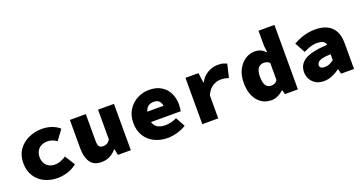

<svg xmlns="http://www.w3.org/2000/svg" viewBox="-38 -1316 3676 1948"><g transform="rotate(-20 1800.0 -342.0)"><path d="M342 12Q263 12 199.5 -19Q136 -50 99 -108.5Q62 -167 62 -250Q62 -333 103 -391.5Q144 -450 211 -481Q278 -512 355 -512Q414 -512 463.5 -494Q513 -476 544 -446L466 -340Q438 -359 413.5 -366.5Q389 -374 365 -374Q328 -374 299 -359Q270 -344 254 -316Q238 -288 238 -250Q238 -212 253.5 -184Q269 -156 296.5 -141Q324 -126 359 -126Q396 -126 426.5 -139Q457 -152 482 -168L550 -60Q504 -22 448 -5Q392 12 342 12Z M814 12Q730 12 693 -43.5Q656 -99 656 -192V-500H828V-214Q828 -172 839.5 -153Q851 -134 885 -134Q907 -134 924 -142.5Q941 -151 960 -178V-500H1132V0H992L980 -66H976Q945 -30 906 -9Q867 12 814 12Z M1530 12Q1451 12 1387.5 -19Q1324 -50 1287 -108.5Q1250 -167 1250 -250Q1250 -332 1287.5 -390.5Q1325 -449 1385 -480.5Q1445 -512 1512 -512Q1591 -512 1644 -479.5Q1697 -447 1723.5 -392Q1750 -337 1750 -270Q1750 -248 1747.5 -227.5Q1745 -207 1743 -198H1380V-310H1624L1600 -280Q1600 -330 1580 -356Q1560 -382 1518 -382Q1485 -382 1462.5 -368Q1440 -354 1428 -324.5Q1416 -295 1416 -250Q1416 -203 1431.5 -174Q1447 -145 1477.5 -131.5Q1508 -118 1554 -118Q1584 -118 1612.5 -125.5Q1641 -133 1674 -148L1730 -46Q1685 -18 1631 -3Q1577 12 1530 12Z M1904 0V-500H2045L2058 -394H2062Q2098 -456 2149.5 -484Q2201 -512 2257 -512Q2292 -512 2311.5 -506.5Q2331 -501 2352 -492L2318 -348Q2296 -355 2277 -358.5Q2258 -362 2231 -362Q2188 -362 2146 -336.5Q2104 -311 2076 -248V0Z M2651 12Q2556 12 2499 -58.5Q2442 -129 2442 -250Q2442 -332 2472.5 -390.5Q2503 -449 2551 -480.5Q2599 -512 2651 -512Q2691 -512 2718.5 -499Q2746 -486 2768 -462H2772L2764 -534V-696H2936V0H2796L2784 -46H2780Q2754 -21 2719.5 -4.5Q2685 12 2651 12ZM2696 -128Q2717 -128 2733.5 -135.5Q2750 -143 2764 -164V-348Q2749 -362 2732.5 -367Q2716 -372 2698 -372Q2677 -372 2658.5 -360.5Q2640 -349 2629 -322.5Q2618 -296 2618 -252Q2618 -185 2638.5 -156.5Q2659 -128 2696 -128Z M3216 12Q3164 12 3128 -9.5Q3092 -31 3073 -66Q3054 -101 3054 -142Q3054 -226 3126.5 -270.5Q3199 -315 3370 -324Q3367 -342 3355 -353.5Q3343 -365 3322.5 -370.5Q3302 -376 3274 -376Q3253 -376 3231 -371.5Q3209 -367 3184.5 -357.5Q3160 -348 3130 -334L3070 -446Q3108 -467 3147 -482Q3186 -497 3226 -504.5Q3266 -512 3308 -512Q3379 -512 3431.5 -487.5Q3484 -463 3513 -411.5Q3542 -360 3542 -278V0H3402L3390 -52H3386Q3349 -25 3306 -6.5Q3263 12 3216 12ZM3272 -120Q3302 -120 3326 -131.5Q3350 -143 3370 -158V-222Q3309 -220 3276 -211Q3243 -202 3230.5 -187.5Q3218 -173 3218 -156Q3218 -145 3224 -136.5Q3230 -128 3242 -124Q3254 -120 3272 -120Z"/></g></svg>

Font: Source Code Pro ExtraLight Black
Style: Regular
Weight: 900
Monospace: yes
Version: Version 1.018;hotconv 1.0.116;makeotfexe 2.5.65601